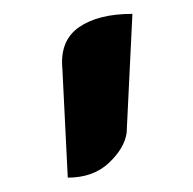

<svg xmlns="http://www.w3.org/2000/svg" viewBox="-20 -715 272 270"><path d="M67.7 -618.7Q64.1 -658.1 91.2 -676.8Q118.2 -695.5 166.2 -695.5L158.1 -528.3Q155.1 -506.6 133.1 -485.9Q111.1 -465.2 75.3 -465.2Z"/></svg>

Font: Myanmar KatKuu
Style: Regular
Weight: 400
Designer: Khon Soe Zaw Thu
Foundry: MPUA
Version: Version 1.00 September 13, 2016, initial release